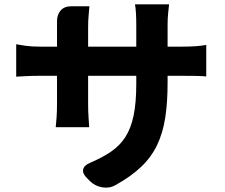

<svg xmlns="http://www.w3.org/2000/svg" viewBox="-20 -821 1040 889"><path d="M55 -616Q70 -613 98.5 -609Q127 -605 165 -605H244V-697Q244 -712 244 -714.5Q244 -717 244 -716Q244 -715 244 -719Q243 -751 260 -771.5Q277 -792 310 -792H394Q393 -776 390.5 -751.5Q388 -727 388 -696V-605H611V-705Q611 -768 605 -801H763Q761 -784 758.5 -760Q756 -736 756 -705V-605H819Q861 -605 886.5 -607Q912 -609 935 -613V-467Q916 -469 888.5 -469.5Q861 -470 820 -470H756V-437Q756 -346 745 -275.5Q734 -205 707.5 -149.5Q681 -94 634 -49Q587 -4 515 36Q487 52 454 46.5Q421 41 398 19L384 5Q361 -17 365 -36.5Q369 -56 399 -68Q455 -92 495 -119.5Q535 -147 560.5 -186.5Q586 -226 598.5 -285.5Q611 -345 611 -433V-470H388V-341Q388 -306 390 -277.5Q392 -249 393 -232H238Q240 -249 242 -277.5Q244 -306 244 -341V-470H165Q126 -470 100.5 -468.5Q75 -467 55 -466Z"/></svg>

Font: Chiron GoRound TC EB
Style: Regular
Weight: 700
Designer: Ryoko NISHIZUKA 西塚涼子 (kana, bopomofo & ideographs); Paul D. Hunt (Latin, Greek & Cyrillic); Sandoll Communications 산돌커뮤니
Foundry: Adobe
Version: Version 1.000;hotconv 1.1.1;makeotfexe 2.6.0